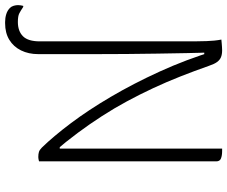

<svg xmlns="http://www.w3.org/2000/svg" viewBox="-151 -661 890 752"><g transform="rotate(90 294.0 -285.0)"><path d="M4 90Q40 90 60 70Q80 50 80 4V-22Q94 -22 104 -21Q114 -20 119.5 -18Q125 -16 127.5 -12Q130 -8 130 -2V10Q130 48 115.5 77.5Q101 107 74 123.5Q47 140 9 140H4Q-12 140 -26.5 135.5Q-41 131 -51 121Q-57 115 -59.5 106Q-62 97 -62 89Q-62 84 -61 78.5Q-60 73 -59 69H-55Q-40 79 -29.5 84.5Q-19 90 4 90ZM130 8Q127 9 123 9.5Q119 10 114 10Q106 10 98 8Q90 6 85 1Q80 -4 80 -13Q80 -86 80 -159.5Q80 -233 80 -306.5Q80 -380 80 -453.5Q80 -527 80 -600Q80 -617 79 -649Q78 -681 73 -707Q82 -708 89 -708.5Q96 -709 102.5 -709.5Q109 -710 115 -710Q131 -710 142 -705.5Q153 -701 161 -690Q169 -679 176 -658Q196 -601 217.5 -546.5Q239 -492 263.5 -439.5Q288 -387 315 -337Q342 -287 373 -239Q404 -191 438.5 -144.5Q473 -98 512 -53L480 -74H517L500 -50Q500 -98 500 -146.5Q500 -195 500 -243.5Q500 -292 500 -341Q500 -390 500 -439Q500 -488 500 -537Q500 -581 500 -624Q500 -667 500 -710Q502 -710 505 -710Q508 -710 510 -710Q527 -710 538.5 -705.5Q550 -701 550 -687Q550 -615 550 -543Q550 -471 550 -399Q550 -327 550 -255Q550 -183 550 -111Q550 -81 550 -51.5Q550 -22 550 7Q547 8 544.5 8.5Q542 9 539 9.5Q536 10 533 10Q521 10 513 7.5Q505 5 496 -4Q453 -48 401 -117Q349 -186 297 -274.5Q245 -363 198 -466Q151 -569 117 -681L142 -640H111L123 -671Q125 -626 126 -571.5Q127 -517 128 -457Q129 -397 129.5 -334.5Q130 -272 130 -212Q130 -152 130 -98Q130 -72 130 -45Q130 -18 130 8Z"/></g></svg>

Font: Recursive Casual Light
Style: Regular
Weight: 300
Version: Version 1.047